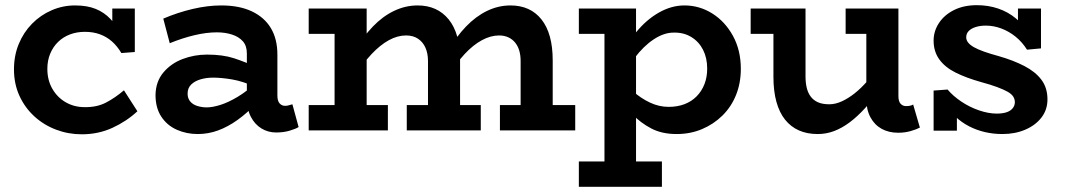

<svg xmlns="http://www.w3.org/2000/svg" viewBox="-20 -504 4116 742"><path d="M296 15Q244 15 196.5 -3Q149 -21 112.5 -54.5Q76 -88 55 -134Q34 -180 34 -236Q34 -289 52.5 -334Q71 -379 104 -412.5Q137 -446 180 -464.5Q223 -483 270 -483Q317 -483 350 -469.5Q383 -456 407 -430.5Q431 -405 451 -369L414 -376V-471H501V-303L449 -299Q433 -326 412.5 -344Q392 -362 366 -371.5Q340 -381 308 -381Q277 -381 250.5 -371Q224 -361 204.5 -342Q185 -323 174 -296.5Q163 -270 163 -238Q163 -194 182.5 -160.5Q202 -127 234.5 -108.5Q267 -90 306 -90Q354 -89 389.5 -107.5Q425 -126 459 -155L511 -74Q469 -35 414.5 -10Q360 15 296 15Z M1047 8Q1016 8 990.5 -7.5Q965 -23 949.5 -52.5Q934 -82 934 -124V-298Q934 -327 918.5 -344.5Q903 -362 876.5 -370.5Q850 -379 818 -379Q778 -379 731.5 -368Q685 -357 636 -337L611 -432Q667 -456 725 -469.5Q783 -483 835 -483Q905 -483 953.5 -460Q1002 -437 1027 -395Q1052 -353 1052 -293V-135Q1052 -114 1060.5 -104.5Q1069 -95 1082 -95Q1090 -95 1097.5 -97.5Q1105 -100 1110 -101L1134 -13Q1123 -6 1099.5 1Q1076 8 1047 8ZM744 14Q701 14 663.5 -2.5Q626 -19 603.5 -53Q581 -87 581 -137Q582 -189 611.5 -224Q641 -259 686 -276Q731 -293 780 -293Q841 -293 884 -279Q927 -265 972 -244V-166Q919 -190 877 -197Q835 -204 804 -204Q778 -204 755.5 -197.5Q733 -191 719 -177.5Q705 -164 705 -142Q705 -124 715 -112Q725 -100 742.5 -94.5Q760 -89 779 -89Q801 -89 831.5 -98.5Q862 -108 898 -129.5Q934 -151 972 -186L969 -103Q935 -67 898 -40.5Q861 -14 823 0Q785 14 744 14Z M1173 -373V-471H1359V-373ZM1273 -31V-471H1397V-31ZM1173 0V-98H1479V0ZM1634 -31V-268Q1634 -297 1624.5 -319Q1615 -341 1596 -354Q1577 -367 1549 -367Q1516 -367 1482.5 -348.5Q1449 -330 1416 -295Q1383 -260 1352 -209V-308Q1383 -362 1421 -401.5Q1459 -441 1503 -462Q1547 -483 1594 -483Q1632 -483 1662 -469.5Q1692 -456 1714 -429Q1736 -402 1747 -362.5Q1758 -323 1758 -270V-31ZM1552 0V-98H1838V0ZM1992 -31V-268Q1992 -290 1987 -307.5Q1982 -325 1971.5 -338.5Q1961 -352 1945 -359.5Q1929 -367 1909 -367Q1876 -367 1842 -348.5Q1808 -330 1775.5 -295Q1743 -260 1712 -209V-308Q1743 -362 1781 -401.5Q1819 -441 1862.5 -462Q1906 -483 1953 -483Q1991 -483 2021 -469.5Q2051 -456 2072.5 -429Q2094 -402 2105 -362.5Q2116 -323 2116 -270V-31ZM1912 0V-98H2203V0Z M2595 14Q2538 14 2497 -7.5Q2456 -29 2426.5 -60Q2397 -91 2374 -118V-205Q2397 -177 2427 -150.5Q2457 -124 2492 -107.5Q2527 -91 2564 -91Q2598 -91 2625.5 -101.5Q2653 -112 2672.5 -132Q2692 -152 2702.5 -179Q2713 -206 2713 -239Q2713 -280 2697 -311.5Q2681 -343 2651.5 -361Q2622 -379 2583 -378Q2546 -378 2506.5 -352Q2467 -326 2432.5 -280Q2398 -234 2375 -173V-265Q2398 -330 2438 -379Q2478 -428 2526.5 -455.5Q2575 -483 2625 -483Q2683 -483 2732.5 -452Q2782 -421 2812.5 -365.5Q2843 -310 2843 -238Q2843 -183 2824.5 -137Q2806 -91 2772 -57.5Q2738 -24 2693 -5Q2648 14 2595 14ZM2217 218V120H2538V218ZM2316 189V-471H2438V189ZM2217 -373V-471H2432V-373Z M3140 14Q3099 14 3067.5 0Q3036 -14 3014 -41.5Q2992 -69 2980.5 -110.5Q2969 -152 2969 -207V-471H3093V-208Q3093 -185 3097.5 -165.5Q3102 -146 3112.5 -131.5Q3123 -117 3140.5 -109Q3158 -101 3185 -101Q3208 -101 3232.5 -112Q3257 -123 3282.5 -143Q3308 -163 3334 -193Q3360 -223 3387 -260V-163Q3354 -120 3324 -87Q3294 -54 3264 -31.5Q3234 -9 3203.5 2.5Q3173 14 3140 14ZM2881 -373V-471H3071V-373ZM3451 9Q3415 9 3387.5 -6Q3360 -21 3344 -50.5Q3328 -80 3328 -122V-471H3452V-133Q3452 -112 3460.5 -103Q3469 -94 3481 -94Q3491 -94 3497.5 -95.5Q3504 -97 3509 -100L3535 -11Q3522 -4 3499.5 2.5Q3477 9 3451 9ZM3248 -373V-471H3436V-373Z M3854 14Q3819 14 3786.5 6.5Q3754 -1 3725 -16Q3696 -31 3672 -53.5Q3648 -76 3630 -105L3678 -106V1H3588V-154L3642 -158Q3663 -133 3695 -111.5Q3727 -90 3763.5 -77.5Q3800 -65 3832 -65Q3854 -65 3869.5 -70Q3885 -75 3893.5 -85.5Q3902 -96 3902 -109Q3902 -121 3895.5 -131Q3889 -141 3874 -149.5Q3859 -158 3833.5 -167.5Q3808 -177 3771 -187Q3714 -203 3673 -223.5Q3632 -244 3610 -274.5Q3588 -305 3588 -347Q3588 -384 3609 -415.5Q3630 -447 3667.5 -465.5Q3705 -484 3755 -484Q3799 -484 3837.5 -471Q3876 -458 3907 -432Q3938 -406 3959 -367L3914 -365V-471H4003V-317L3949 -312Q3930 -342 3904.5 -362.5Q3879 -383 3849.5 -394Q3820 -405 3790 -405Q3768 -405 3750.5 -399.5Q3733 -394 3723.5 -384Q3714 -374 3714 -360Q3714 -349 3721.5 -339.5Q3729 -330 3744 -321.5Q3759 -313 3783 -304.5Q3807 -296 3840 -287Q3896 -271 3938.5 -249Q3981 -227 4004.5 -196Q4028 -165 4028 -120Q4028 -80 4005 -50Q3982 -20 3942.5 -3Q3903 14 3854 14Z"/></svg>

Font: BioRhyme
Style: Bold
Weight: 700
Designer: Aoife Mooney
Foundry: Aoife Mooney Type
Version: Version 1.600;gftools[0.9.33]